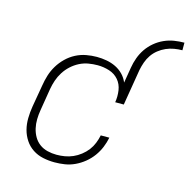

<svg xmlns="http://www.w3.org/2000/svg" viewBox="-106 -817 917 929"><g transform="rotate(15 352.5 -353.0)"><path d="M247 8Q218 8 189.5 2Q161 -4 137.5 -19.5Q114 -35 98.5 -58.5Q83 -82 76 -109Q69 -136 69.5 -166Q70 -196 75 -226L94 -336Q98 -362 106 -388Q114 -414 128.5 -438Q143 -462 163.5 -482Q184 -502 209 -515Q234 -528 261 -533Q288 -538 314 -538Q339 -538 363.5 -533.5Q388 -529 409.5 -518.5Q431 -508 447.5 -491Q464 -474 473 -452L486 -530Q490 -555 499 -580Q508 -605 523 -627Q538 -649 559 -666.5Q580 -684 604.5 -695Q629 -706 654.5 -710Q680 -714 705 -714V-676Q685 -676 664.5 -672.5Q644 -669 624.5 -660.5Q605 -652 588 -638.5Q571 -625 559 -607.5Q547 -590 540 -570Q533 -550 529 -530L499 -349H456Q461 -379 456.5 -409Q452 -439 433.5 -460.5Q415 -482 386.5 -491Q358 -500 328 -500Q305 -500 282 -496Q259 -492 237.5 -481Q216 -470 198 -453.5Q180 -437 167 -416.5Q154 -396 146.5 -374Q139 -352 135 -329L117 -219Q113 -196 112.5 -172.5Q112 -149 117 -127Q122 -105 133 -86Q144 -67 161.5 -54Q179 -41 201.5 -35.5Q224 -30 247 -30Q268 -30 288.5 -33.5Q309 -37 328.5 -45.5Q348 -54 366 -68Q384 -82 397 -99Q410 -116 418 -136Q426 -156 430 -176H473Q468 -151 458 -126.5Q448 -102 432 -80Q416 -58 394.5 -40.5Q373 -23 348.5 -11.5Q324 0 298.5 4Q273 8 247 8Z"/></g></svg>

Font: Iosevka Curly Slab XLtExObl
Style: Regular
Weight: 200
Width: 7
Italic angle: -9°
Monospace: yes
Designer: Belleve Invis
Foundry: Belleve Invis
Version: Version 11.0.0; ttfautohint (v1.8.3)